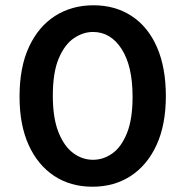

<svg xmlns="http://www.w3.org/2000/svg" viewBox="-20 -693 702 727"><path d="M330 14Q247 14 185 -27Q123 -68 88.5 -144Q54 -220 54 -327Q54 -439 90 -516Q126 -593 189 -633Q252 -673 334 -673Q417 -673 479 -632Q541 -591 574.5 -514Q608 -437 608 -329Q608 -221 573 -144.5Q538 -68 475.5 -27Q413 14 330 14ZM332 -88Q372 -88 406 -112.5Q440 -137 461 -189.5Q482 -242 482 -327Q482 -443 440.5 -507.5Q399 -572 332 -572Q295 -572 260 -548.5Q225 -525 202.5 -472Q180 -419 180 -330Q180 -247 201 -193.5Q222 -140 256.5 -114Q291 -88 332 -88Z"/></svg>

Font: Bricolage Grotesque 10pt SemiBold
Style: Regular
Weight: 600
Designer: Mathieu Triay
Foundry: Atelier Triay
Version: Version 1.000; ttfautohint (v1.8.4.7-5d5b);gftools[0.9.29]